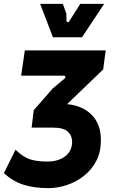

<svg xmlns="http://www.w3.org/2000/svg" viewBox="-30 -960 584 990"><path d="M220 10Q147 10 92.5 -7Q38 -24 -10 -67L50 -188Q88 -151 123.5 -139Q159 -127 214 -127Q271 -127 306.5 -154.5Q342 -182 342 -231Q341 -262 319 -282Q297 -302 242 -302H133L144 -392L242 -504L302 -554Q309 -559 307 -564.5Q305 -570 297 -570H79L98 -700H515L502 -602L316 -423Q398 -415 445 -365.5Q492 -316 490 -233Q490 -175 466 -129.5Q442 -84 402.5 -53Q363 -22 315 -6Q267 10 220 10ZM243 -768 177 -940H294L312 -890L313 -853Q313 -847 318.5 -846Q324 -845 328 -852L384 -940H507L393 -768Z"/></svg>

Font: Finlandica
Style: Bold Italic
Weight: 700
Italic angle: -8°
Designer: Niklas Ekholm, Juho Hiilivirta, Jaakko Suomalainen
Foundry: Helsinki Type Studio
Version: Version 1.064; ttfautohint (v1.8.4.7-5d5b)